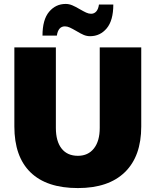

<svg xmlns="http://www.w3.org/2000/svg" viewBox="-20 -946 791 976"><path d="M53 -303V-705H264V-296Q264 -228 293 -191Q322 -154 376 -154Q428 -154 457.5 -191.5Q487 -229 487 -296V-705H698V-303Q698 -152 615 -71Q532 10 376 10Q217 10 135 -70Q53 -150 53 -303ZM314 -926Q331 -926 347.5 -919Q364 -912 386 -899Q405 -888 418 -882Q431 -876 443 -876Q459 -876 469.5 -888Q480 -900 483 -923H556Q556 -842 522.5 -802Q489 -762 438 -762Q421 -762 405.5 -768.5Q390 -775 367 -789Q348 -800 335 -806Q322 -812 310 -812Q276 -812 269 -765H196Q196 -846 229.5 -886Q263 -926 314 -926Z"/></svg>

Font: Nunito Sans Heavy
Style: Regular
Weight: 400
Designer: Vernon Adams
Foundry: Vernon Adams
Version: Version 2.500